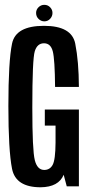

<svg xmlns="http://www.w3.org/2000/svg" viewBox="-20 -790 380 814"><path d="M152.5 4Q228.5 3 250 -49L263 0H314.5V-325.5H170V-257.5H215.5V-185.5Q215 -112.5 203.2 -91Q191.5 -69.5 167.5 -69.5Q138 -69.5 127.5 -111.2Q117 -153 117 -334Q117 -539.5 127.5 -573Q138 -606.5 166.5 -606.5Q195 -606.5 203.8 -572.2Q212.5 -538 213.5 -421.5H314.5Q314 -529.5 299 -605Q284 -680.5 166.5 -680.5Q47 -680.5 31.2 -605.8Q15.5 -531 15.5 -340.5Q15.5 -153 31 -74.5Q46.5 4 152.5 4ZM168 -699.5Q182.5 -699.5 192.5 -710.2Q202.5 -721 202.5 -735Q202.5 -749 192.5 -759.2Q182.5 -769.5 168 -769.5Q153.5 -769.5 143.2 -759.2Q133 -749 133 -735Q133 -720 143.5 -709.8Q154 -699.5 168 -699.5Z"/></svg>

Font: Anybody ExtraCondensed Medium
Style: Regular
Weight: 500
Width: 2
Version: Version 1.113;gftools[0.9.25]